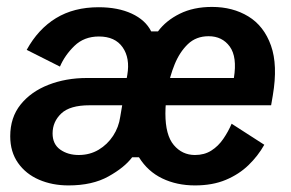

<svg xmlns="http://www.w3.org/2000/svg" viewBox="-20 -532 852 563"><path d="M180.8 11.7Q133.3 11.7 94.6 -5Q55.8 -21.7 32.9 -54.2Q10 -86.7 10 -132.5Q10 -187.5 40.4 -225.4Q70.8 -263.3 122.1 -283.3Q173.3 -303.3 235 -303.3H351.7L353.3 -312.5Q361.7 -361.7 339.6 -393.3Q317.5 -425 270 -425Q226.7 -425 198.3 -397.5Q170 -370 155.8 -336.7L58.3 -385.8Q91.7 -446.7 144.2 -478.8Q196.7 -510.8 269.2 -510.8Q325.8 -510.8 366.2 -492.1Q406.7 -473.3 423.3 -440H443.3Q466.7 -471.7 507.1 -491.7Q547.5 -511.7 601.7 -511.7Q662.5 -511.7 708.3 -483.8Q754.2 -455.8 774.6 -398.3Q795 -340.8 780 -252.5L775 -223.3H406.7L409.2 -303.3H665.8Q675.8 -365 653.8 -395.4Q631.7 -425.8 591.7 -425.8Q555 -425.8 530.8 -402.5Q506.7 -379.2 492.1 -343.3Q477.5 -307.5 471.2 -268.8Q465 -230 465 -199.2Q465 -135.8 489.6 -106.7Q514.2 -77.5 551.7 -77.5Q579.2 -77.5 599.6 -90.4Q620 -103.3 634.6 -124.6Q649.2 -145.8 659.2 -169.2L755 -107.5Q736.7 -75 708.8 -47.9Q680.8 -20.8 642.1 -4.6Q603.3 11.7 551.7 11.7Q498.3 11.7 455.8 -8.8Q413.3 -29.2 387.5 -70.8H367.5Q345 -40.8 297.9 -14.6Q250.8 11.7 180.8 11.7ZM210.8 -77.5Q243.3 -77.5 269.2 -92.9Q295 -108.3 311.7 -133.8Q328.3 -159.2 332.5 -189.2L338.3 -223.3H242.5Q185 -223.3 159.6 -199.2Q134.2 -175 134.2 -140.8Q134.2 -109.2 156.7 -93.3Q179.2 -77.5 210.8 -77.5Z"/></svg>

Font: Familjen Grotesk SemiBold
Style: Italic
Weight: 600
Italic angle: -9.46201°
Designer: Anders Wikstroem, Jonas Baeckman, Matilda Gysing, Kristian Moeller
Foundry: Familjen STHLM AB
Version: Version 2.002